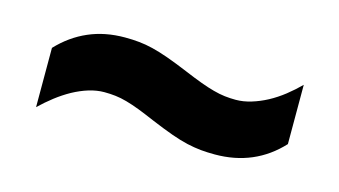

<svg xmlns="http://www.w3.org/2000/svg" viewBox="-37 -529 624 353"><g transform="rotate(15 275.5 -352.5)"><path d="M257.8 -300.8Q239.7 -308.6 225.8 -314Q211.9 -319.3 200.4 -322.5Q189 -325.7 178.7 -326.9Q168.5 -328.1 157.2 -328.1Q143.1 -328.1 127.9 -323.5Q112.8 -318.8 98.1 -310.8Q83.5 -302.7 69.6 -292Q55.7 -281.2 43 -269V-381.8Q67.9 -408.2 98.9 -421.6Q129.9 -435.1 168 -435.1Q182.6 -435.1 195.1 -433.8Q207.5 -432.6 221.4 -429.2Q235.4 -425.8 252.4 -419.7Q269.5 -413.6 293 -403.8Q311.5 -396 325.4 -390.9Q339.4 -385.7 351.1 -382.6Q362.8 -379.4 373 -378.2Q383.3 -377 394 -377Q408.2 -377 423.3 -381.6Q438.5 -386.2 453.1 -394Q467.8 -401.9 481.7 -412.8Q495.6 -423.8 507.8 -436V-323.2Q458.5 -270 382.8 -270Q368.2 -270 355.7 -271.2Q343.3 -272.5 329.3 -275.6Q315.4 -278.8 298.3 -284.9Q281.2 -291 257.8 -300.8Z"/></g></svg>

Font: Droid Sans
Style: Bold
Weight: 700
Foundry: Ascender Corporation
Version: Version 1.00 build 112